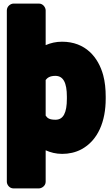

<svg xmlns="http://www.w3.org/2000/svg" viewBox="-20 -808 608 1068"><path d="M234 -557V-750C234 -766 220 -788 197 -788H55C39 -788 18 -773 18 -750V203C18 219 32 240 55 240H196C212 240 234 226 234 203V28C261 40 291 48 326 48C363 48 400 40 432 23C526 -27 568 -134 568 -259V-270C568 -312 564 -353 554 -390C527 -489 456 -576 325 -576C291 -576 262 -569 234 -557ZM289 -142C256 -142 244 -150 234 -165V-363C243 -375 257 -386 288 -386C332 -386 352 -348 352 -270V-259C352 -180 332 -142 289 -142Z"/></svg>

Font: Asimov Print
Style: E
Weight: 500
Designer: Google
Version: Version 2.000980; 2014